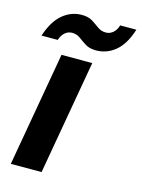

<svg xmlns="http://www.w3.org/2000/svg" viewBox="-107 -751 603 814"><g transform="rotate(15 194.5 -344.0)"><path d="M22 0 110 -502H245L157 0ZM7 -559Q29 -626 66.5 -657Q104 -688 150 -688Q179 -688 197 -676.5Q215 -665 230.5 -653.5Q246 -642 267 -642Q283 -642 297 -653Q311 -664 318 -687H389Q368 -620 330.5 -589Q293 -558 246 -558Q217 -558 199 -569.5Q181 -581 165.5 -592.5Q150 -604 130 -604Q113 -604 99.5 -593Q86 -582 78 -559Z"/></g></svg>

Font: DM Sans 16pt
Style: Bold Italic
Weight: 700
Italic angle: -10°
Version: Version 4.004;gftools[0.9.30]